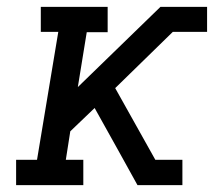

<svg xmlns="http://www.w3.org/2000/svg" viewBox="-20 -540 640 560"><path d="M27 0V-74H88L150 -447H99V-520H294V-446H233L207 -286L448 -520H584V-447H484L316 -283L433 -74H512V0H381L324 -103L256 -225L185 -157L172 -74H223V0Z"/></svg>

Font: Iosevka Etoile Oblique
Style: Regular
Weight: 400
Italic angle: -9°
Designer: Belleve Invis
Foundry: Belleve Invis
Version: Version 15.5.2; ttfautohint (v1.8.4)